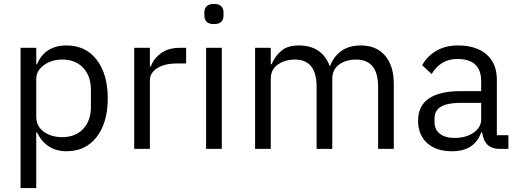

<svg xmlns="http://www.w3.org/2000/svg" viewBox="-20 -760 2644 980"><path d="M85 200V-516H165V-432H169Q209 -528 320 -528Q417 -528 473.5 -455Q530 -382 530 -258Q530 -134 473.5 -61Q417 12 320 12Q216 12 169 -84H165V200ZM298 -60Q365 -60 404.5 -102Q444 -144 444 -214V-302Q444 -372 404.5 -414Q365 -456 298 -456Q243 -456 204 -427.5Q165 -399 165 -357V-165Q165 -116 203 -88Q241 -60 298 -60Z M745 0H665V-516H745V-421H750Q765 -462 802.5 -489Q840 -516 899 -516H930V-436H883Q820 -436 782.5 -412Q745 -388 745 -350Z M1023 -682V-695Q1023 -740 1072 -740Q1121 -740 1121 -695V-682Q1121 -637 1072 -637Q1023 -637 1023 -682ZM1032 0V-516H1112V0Z M1362 0H1282V-516H1362V-432H1366Q1386 -477 1418 -502.5Q1450 -528 1505 -528Q1623 -528 1663 -423H1665Q1681 -469 1720.5 -498.5Q1760 -528 1822 -528Q1901 -528 1945.5 -476Q1990 -424 1990 -331V0H1910V-317Q1910 -456 1797 -456Q1746 -456 1711 -430.5Q1676 -405 1676 -358V0H1596V-317Q1596 -456 1485 -456Q1434 -456 1398 -430.5Q1362 -405 1362 -358Z M2575 0H2530Q2452 0 2441 -84H2436Q2402 12 2287 12Q2206 12 2160 -30Q2114 -72 2114 -144Q2114 -295 2334 -295H2436V-346Q2436 -459 2314 -459Q2229 -459 2183 -382L2135 -427Q2158 -471 2205 -499.5Q2252 -528 2318 -528Q2411 -528 2463.5 -482Q2516 -436 2516 -354V-70H2575ZM2300 -56Q2359 -56 2397.5 -83Q2436 -110 2436 -150V-235H2330Q2198 -235 2198 -157V-136Q2198 -98 2225.5 -77Q2253 -56 2300 -56Z"/></svg>

Font: Aneliza
Style: Regular
Weight: 400
Designer: Mike Abbink, Paul van der Laan, Pieter van Rosmalen
Foundry: Bold Monday
Version: Version 3.0